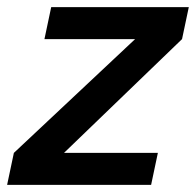

<svg xmlns="http://www.w3.org/2000/svg" viewBox="-48 -520 551 540"><path d="M483 -500 464 -410 132 -90H396L377 0H-28L-9 -90L332 -410H77L96 -500Z"/></svg>

Font: Epunda Sans SemiBold
Style: Italic
Weight: 600
Italic angle: -12.0243°
Designer: Simon Atzbach
Foundry: typofactur
Version: Version 2.204; ttfautohint (v1.8.4.7-5d5b)